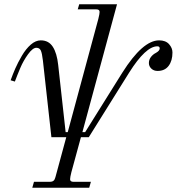

<svg xmlns="http://www.w3.org/2000/svg" viewBox="-20 -646 832 904"><path d="M30 -268Q40 -296 52 -323.5Q64 -351 83 -383.5Q102 -416 125 -436Q148 -456 172 -456Q209 -456 228.5 -426Q248 -396 254 -340L289 -24H299L443 -557Q449 -581 449 -590Q449 -602 433 -602H346L353 -626H531L368 -24H381L556 -304Q652 -456 729 -456Q760 -456 776 -438Q792 -420 792 -399Q792 -360 774 -336Q756 -312 722 -312Q704 -312 692.5 -323Q681 -334 681 -349Q681 -365 690.5 -377.5Q700 -390 714 -397Q732 -407 732 -418Q732 -428 721 -428Q666 -428 588 -304L398 0H361L316 165Q310 189 310 198Q310 210 326 210H408L400 238H132L140 210H214Q226 210 232 205Q238 200 241 188L292 0H222L182 -361Q178 -396 172 -408.5Q166 -421 151 -421Q134 -421 112 -390.5Q90 -360 76 -327Q62 -294 50 -262Z"/></svg>

Font: Old Standard TT
Style: Italic
Weight: 400
Italic angle: -15.2°
Designer: Alexey Kryukov <alexios@thessalonica.org.ru>
Version: Version 2.2